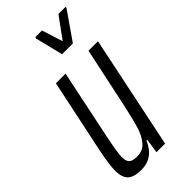

<svg xmlns="http://www.w3.org/2000/svg" viewBox="-230 -760 817 817"><g transform="rotate(-45 178.0 -351.5)"><path d="M11 -69Q11 -103 26 -178L96 -510H154L90 -203Q82 -165 77 -135Q72 -105 72 -90Q72 -64 83 -54.5Q94 -45 120 -45Q155 -45 175.5 -69Q196 -93 207.5 -130.5Q219 -168 235 -242L292 -510H349L243 0H191L201 -65H196Q165 8 93 8Q50 8 30.5 -9.5Q11 -27 11 -69ZM202 -579 171 -704 173 -711H213L243 -616L312 -711H356L354 -704L267 -579Z"/></g></svg>

Font: Saira Ultra Condensed
Style: Italic
Weight: 400
Width: 1
Italic angle: -12°
Designer: Hector Gatti with collaboration of the Omnibus-Type team
Foundry: Omnibus-Type
Version: Version 1.001; ttfautohint (v1.8)